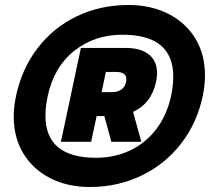

<svg xmlns="http://www.w3.org/2000/svg" viewBox="-20 -734 841 769"><path d="M35 -267Q35 -306 44 -349Q67 -458 130 -540.5Q193 -623 287 -668.5Q381 -714 495 -714Q584 -714 653.5 -679Q723 -644 762 -580.5Q801 -517 801 -432Q801 -393 792 -349Q769 -241 705 -158.5Q641 -76 546 -30.5Q451 15 340 15Q251 15 182 -20Q113 -55 74 -118.5Q35 -182 35 -267ZM665 -349Q674 -391 674 -427Q674 -595 470 -595Q359 -595 277.5 -530.5Q196 -466 171 -349Q162 -306 162 -271Q162 -102 365 -102Q437 -102 499 -130.5Q561 -159 604.5 -215Q648 -271 665 -349ZM304 -542H484Q543 -542 576 -516Q609 -490 609 -441Q609 -423 605 -406Q586 -319 513 -286L546 -166H426L398 -269H367L345 -166H224ZM427 -365Q476 -365 485 -406Q486 -410 486 -417Q486 -446 444 -446H404L387 -365Z"/></svg>

Font: Prompt ExtraBold
Style: Italic
Weight: 800
Italic angle: -12°
Designer: Katatrad Team
Foundry: CadsonDemak
Version: Version 1.001